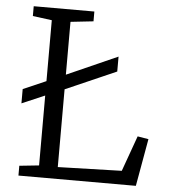

<svg xmlns="http://www.w3.org/2000/svg" viewBox="-53 -791 738 839"><g transform="rotate(5 316.0 -371.5)"><path d="M145 -52V-689L61 -700V-743H327V-700L227 -689V-52L507 -60L563 -216L611 -208L574 0H59V-43ZM191.5 -442 208.5 -449 449.5 -556V-490.5L207.5 -384.5L191.5 -378.5L44.5 -315.5V-378Z"/></g></svg>

Font: Merriweather 7pt Light
Style: Regular
Weight: 300
Designer: Eben Sorkin
Foundry: Eben Sorkin
Version: Version 2.200;gftools[0.9.31]